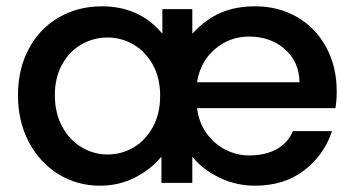

<svg xmlns="http://www.w3.org/2000/svg" viewBox="-20 -580 1125 609"><path d="M1044 -237H605Q611 -190 636 -156Q661 -122 696.5 -104.5Q732 -87 769 -87Q824 -87 859.5 -108Q895 -129 909 -164H1033Q1008 -88 944.5 -39.5Q881 9 789 9Q729 9 676 -16.5Q623 -42 590 -83V0H492V-83Q458 -42 407.5 -16.5Q357 9 297 9Q225 9 165.5 -27.5Q106 -64 71.5 -129.5Q37 -195 37 -278Q37 -361 71.5 -425.5Q106 -490 167 -525Q228 -560 303 -560Q423 -560 495 -473V-551H590V-473Q632 -519 680 -539.5Q728 -560 789 -560Q864 -560 923 -525.5Q982 -491 1015 -429.5Q1048 -368 1048 -291Q1048 -262 1044 -237ZM930 -319Q929 -384 883.5 -424Q838 -464 770 -464Q708 -464 661.5 -424Q615 -384 605 -319ZM488 -276Q488 -333 464.5 -375Q441 -417 403 -439Q365 -461 321 -461Q277 -461 239 -439.5Q201 -418 177.5 -376.5Q154 -335 154 -278Q154 -221 177.5 -178Q201 -135 239.5 -112.5Q278 -90 321 -90Q365 -90 403 -112Q441 -134 464.5 -176.5Q488 -219 488 -276Z"/></svg>

Font: Poppins Medium A&M
Style: Regular
Weight: 500
Designer: Ninad Kale (Devanagari), Jonny Pinhorn (Latin)
Foundry: Indian Type Foundry
Version: 4.004